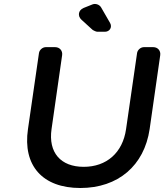

<svg xmlns="http://www.w3.org/2000/svg" viewBox="-20 -936 822 961"><path d="M531 -821 486 -899C478 -913 458 -920 443 -914L398 -896C372 -885 367 -856 388 -837L444 -786C448 -783 462 -777 467 -777H505C529 -777 543 -800 531 -821ZM747 -700H700C684 -700 668 -686 666 -670L611 -290C594 -171 513 -101 399 -101C284 -101 221 -172 238 -290L291 -660C294 -682 279 -700 256 -700H209C193 -700 177 -686 175 -670L120 -290C93 -107 193 5 382 5C571 5 702 -107 729 -290L782 -660C785 -682 770 -700 747 -700Z"/></svg>

Font: Trueno
Style: RoundIt
Weight: 400
Designer: Julieta Ulanovsky, Jasper
Foundry: Julieta Ulanovsky, Cannot Into Space Fonts
Version: Version 3.001